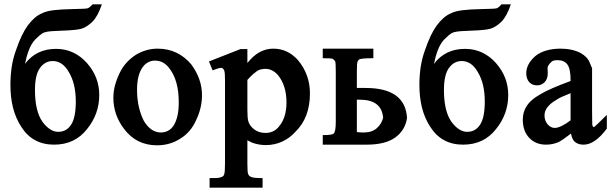

<svg xmlns="http://www.w3.org/2000/svg" viewBox="-20 -666 2825 884"><path d="M141 -483Q124 -464 113 -435.5Q102 -407 95 -372Q147 -441 238 -441Q281 -441 317 -424Q353 -407 381 -375Q437 -311 437 -229Q437 -141 381 -72Q325 0 229 0Q130 0 78 -82Q52 -122 40 -170Q28 -218 28 -274Q28 -319 34 -358.5Q40 -398 54 -436Q67 -474 80.5 -502Q94 -530 108 -549Q123 -569 139.5 -583.5Q156 -598 176 -606Q194 -615 227 -619Q260 -623 308 -624Q340 -625 359 -625.5Q378 -626 384 -628L382 -627Q392 -630 406 -646H449Q430 -590 405.5 -566Q381 -542 356 -534Q331 -527 270 -525Q240 -524 218.5 -522.5Q197 -521 185 -517Q175 -514 163.5 -504Q152 -494 141 -483ZM223 -385Q187 -385 164 -353Q141 -321 141 -252Q141 -155 175 -106Q191 -84 209.5 -71.5Q228 -59 248 -59Q286 -59 307.5 -92Q329 -125 329 -199Q329 -281 297 -334Q268 -385 223 -385Z M706 -442Q754 -442 793 -423Q832 -404 861 -369Q884 -338 897 -302.5Q910 -267 910 -228Q910 -170 884 -115Q859 -57 809 -27Q762 3 703 3Q607 3 550 -74Q502 -138 502 -216Q502 -245 509.5 -273Q517 -301 531 -330Q545 -359 564.5 -379.5Q584 -400 606 -414Q653 -442 706 -442ZM693 -387Q678 -387 663.5 -380Q649 -373 637 -357Q625 -341 618 -315Q611 -289 611 -252Q611 -172 642 -110Q674 -56 721 -56Q738 -56 753 -63.5Q768 -71 779 -87.5Q790 -104 796.5 -130.5Q803 -157 803 -195Q803 -296 760 -351Q734 -387 693 -387Z M942 -383 1087 -440H1119V-376Q1147 -411 1176.5 -426.5Q1206 -442 1238 -442Q1272 -442 1300.5 -428.5Q1329 -415 1352 -389Q1407 -323 1407 -236Q1407 -124 1340 -59Q1314 -30 1279 -14Q1244 2 1204 2Q1187 2 1171 -1Q1155 -4 1141 -9L1119 -20V88Q1119 131 1123 136Q1126 144 1135 148Q1144 154 1189 154V198H945V154H970Q992 154 1006 146Q1010 144 1012 137Q1014 132 1015 119.5Q1016 107 1016 85V-294Q1016 -331 1013 -339Q1011 -348 1001 -354Q1001 -354 1001 -354Q1001 -353 994 -353Q989 -353 981 -350Q973 -347 959 -342ZM1119 -160Q1119 -141 1120 -128.5Q1121 -116 1123 -109Q1128 -88 1149.5 -71Q1171 -54 1202 -54Q1241 -54 1264 -83Q1299 -124 1299 -194Q1299 -272 1260 -320L1261 -319Q1235 -349 1202 -349Q1194 -349 1183.5 -347Q1173 -345 1165 -340Q1159 -336 1147.5 -326.5Q1136 -317 1119 -298Z M1623 -261H1658Q1661 -261 1663 -261Q1846 -261 1854 -123Q1846 -67 1800.5 -33.5Q1755 0 1668 0H1466V-44Q1513 -44 1517 -52Q1526 -61 1526 -106V-336Q1526 -379 1523 -384Q1520 -389 1512 -395Q1506 -398 1466 -398V-442H1699V-398Q1647 -398 1635 -393Q1634 -392 1631.5 -390Q1629 -388 1627 -384Q1623 -380 1623 -336ZM1623 -58Q1630 -57 1638.5 -56.5Q1647 -56 1655 -56Q1692 -56 1714.5 -75.5Q1737 -95 1744 -124Q1737 -207 1637 -207H1623Z M2024 -483Q2007 -464 1996 -435.5Q1985 -407 1978 -372Q2030 -441 2121 -441Q2164 -441 2200 -424Q2236 -407 2264 -375Q2320 -311 2320 -229Q2320 -141 2264 -72Q2208 0 2112 0Q2013 0 1961 -82Q1935 -122 1923 -170Q1911 -218 1911 -274Q1911 -319 1917 -358.5Q1923 -398 1937 -436Q1950 -474 1963.5 -502Q1977 -530 1991 -549Q2006 -569 2022.5 -583.5Q2039 -598 2059 -606Q2077 -615 2110 -619Q2143 -623 2191 -624Q2223 -625 2242 -625.5Q2261 -626 2267 -628L2265 -627Q2275 -630 2289 -646H2332Q2313 -590 2288.5 -566Q2264 -542 2239 -534Q2214 -527 2153 -525Q2123 -524 2101.5 -522.5Q2080 -521 2068 -517Q2058 -514 2046.5 -504Q2035 -494 2024 -483ZM2106 -385Q2070 -385 2047 -353Q2024 -321 2024 -252Q2024 -155 2058 -106Q2074 -84 2092.5 -71.5Q2111 -59 2131 -59Q2169 -59 2190.5 -92Q2212 -125 2212 -199Q2212 -281 2180 -334Q2151 -385 2106 -385Z M2667 0Q2644 0 2629 -11Q2614 -22 2609 -51Q2566 -18 2550 -11Q2523 0 2494 0Q2446 0 2416.5 -31.5Q2387 -63 2387 -115Q2387 -132 2391 -146.5Q2395 -161 2402 -173Q2421 -206 2468 -232Q2509 -257 2607 -293V-298Q2607 -350 2592 -369.5Q2577 -389 2547 -389Q2528 -389 2521 -383Q2501 -365 2501 -353L2502 -329Q2502 -302 2487.5 -287.5Q2473 -273 2453 -273Q2430 -273 2416.5 -288Q2403 -303 2403 -329Q2403 -371 2445 -408Q2466 -425 2495.5 -433.5Q2525 -442 2560 -442Q2615 -442 2653 -422Q2668 -414 2679.5 -402Q2691 -390 2697 -373L2706 -352V-158Q2706 -130 2706.5 -113.5Q2707 -97 2707 -91V-92Q2708 -85 2711 -82H2717Q2719 -84 2733 -97Q2747 -110 2774 -137V-74Q2719 0 2667 0ZM2607 -237Q2582 -227 2565.5 -219.5Q2549 -212 2543 -207Q2487 -175 2487 -135Q2487 -110 2501.5 -93.5Q2516 -77 2534 -77Q2547 -77 2566 -86Q2585 -95 2607 -112Z"/></svg>

Font: New Athena Unicode
Style: Bold
Weight: 700
Designer: J. Rusten 1997; rev. by R. Hancock 2001, 2002, rev. by D. Mastronarde 2002-2021
Foundry: Society for Classical Studies (formerly American Philological Association)
Version: Version 5.008